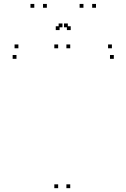

<svg xmlns="http://www.w3.org/2000/svg" viewBox="-20 -972 660 1002"><path d="M346.5 -720V-740H326.5V-720ZM283.5 -720V-740H263.5V-720ZM283.5 10V-10H263.5V10ZM346.5 10V-10H326.5V10ZM574 -665V-685H554V-665ZM564 -720V-740H544V-720ZM76 -720V-740H56V-720ZM66 -665V-685H46V-665ZM224.5 -931.5V-951.5H204.5V-931.5ZM334 -829.5V-849.5H314V-829.5ZM306 -829.5V-849.5H286V-829.5ZM415.5 -931.5V-951.5H395.5V-931.5ZM481 -931.5V-951.5H461V-931.5ZM349 -815V-835H329V-815ZM291 -815V-835H271V-815ZM159 -931.5V-951.5H139V-931.5Z"/></svg>

Font: Monaspace Argon Dots Var
Style: Regular
Weight: 400
Designer: Riley Cran and the Lettermatic Team
Version: Version 1.100 (Monaspace Argon Dots)